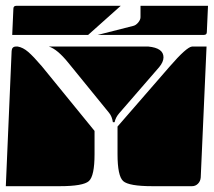

<svg xmlns="http://www.w3.org/2000/svg" viewBox="-20 -650 735 660"><path d="M0 -10 20 -475Q21 -490 35 -490H41Q59 -487 77 -471.5Q95 -456 124 -422L305 -200V-120Q305 -45 285.5 -27.5Q266 -10 185 -10ZM384 -120V-215L563 -421Q621 -488 640 -490H690L670 -40Q669 -27 660.5 -18.5Q652 -10 640 -10H504Q423 -10 403.5 -27.5Q384 -45 384 -120ZM148 -490H490Q542 -485 542 -453Q542 -437 527 -419L390 -261Q377 -246 374 -230H368Q365 -250 355 -262L215 -434Q177 -481 148 -490ZM22 -530 26 -620Q26 -630 36 -630H395L283 -530ZM316 -530 438 -561Q447 -563 455 -572.5Q463 -582 463 -591V-630H695L691 -540Q691 -530 681 -530Z"/></svg>

Font: PrimecolorCV1
Style: Medium
Weight: 500
Designer: gluk
Foundry: gluk
Version: Version 0.672